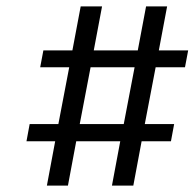

<svg xmlns="http://www.w3.org/2000/svg" viewBox="-20 -613 610 602"><path d="M127 -31 153 -170H63L73 -224H163L197 -402H106L116 -455H207L233 -593H300L274 -455H412L438 -593H504L478 -455H570L560 -402H468L434 -224H526L516 -170H424L398 -31H331L357 -170H219L193 -31ZM230 -224H368L402 -402H264Z"/></svg>

Font: Karla
Style: Italic
Weight: 400
Italic angle: -8°
Designer: Jonathan Pinhorn
Version: Version 2.004;gftools[0.9.33]